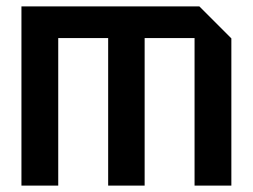

<svg xmlns="http://www.w3.org/2000/svg" viewBox="-20 -580 790 600"><path d="M47 -560H603L703 -460V0H588V-461H432V0H318V-461H162V0H47Z"/></svg>

Font: Tektur SemiCondensed Medium
Style: Regular
Weight: 500
Width: 4
Designer: Adam Jagosz
Foundry: Adam Jagosz
Version: Version 1.005;gftools[0.9.30]